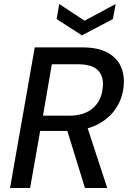

<svg xmlns="http://www.w3.org/2000/svg" viewBox="-20 -936 649 956"><path d="M30 0 153 -700H390Q470 -700 517.5 -673Q565 -646 583.5 -601Q602 -556 595 -501Q588 -440 553 -390.5Q518 -341 458 -312.5Q398 -284 314 -284H180L130 0ZM403 0 307 -311H412L514 0ZM194 -360H324Q399 -360 442 -397Q485 -434 491 -496Q499 -550 470.5 -583Q442 -616 368 -616H238ZM556 -916 542 -841 388 -760 262 -841 275 -916 401 -833Z"/></svg>

Font: DM Sans 11pt Medium
Style: Italic
Weight: 500
Italic angle: -10°
Version: Version 4.004;gftools[0.9.30]